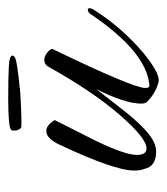

<svg xmlns="http://www.w3.org/2000/svg" viewBox="11 -420 416 479"><g transform="rotate(-90 219.5 -180.0)"><path d="M255 7Q229 1 206 -21Q201 -26 201 -36Q201 -76 237 -148Q209 -112 191 -89Q173 -66 164 -56Q125 -11 99 -2Q90 1 81 1Q44 1 38 -29Q34 -38 34 -54Q34 -103 99 -241Q114 -273 133 -273Q147 -273 160 -252L118 -169Q96 -126 84.5 -95Q73 -64 73 -47Q73 -23 89 -23Q115 -23 173 -90Q204 -126 233.5 -170Q263 -214 292 -266Q298 -278 310 -278Q320 -278 329.5 -269.5Q339 -261 337 -257Q240 -56 240 -26Q240 -14 248 -16Q329 -23 422 -159Q427 -168 433 -169Q439 -171 439 -165Q439 -161 435 -154Q391 -85 330 -33Q276 12 255 7ZM158 -335Q142 -335 140 -336Q139 -338 137 -340.5Q135 -343 134 -348Q133 -360 136 -361Q145 -368 213 -368Q267 -368 294 -366.5Q321 -365 321 -357Q320 -356 319.5 -354.5Q319 -353 317 -352Q312 -346 229 -338Q180 -335 158 -335Z"/></g></svg>

Font: Ephesis
Style: Regular
Weight: 400
Designer: Robert E. Leuschke
Foundry: Robert E. Leuschke
Version: Version 1.010; ttfautohint (v1.8.3)